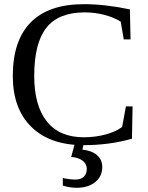

<svg xmlns="http://www.w3.org/2000/svg" viewBox="-20 -682 707 915"><path d="M377.9 9.8Q218.8 9.8 129.9 -76.9Q41 -163.6 41 -319.8Q41 -488.8 126.5 -575.4Q211.9 -662.1 379.9 -662.1Q481.9 -662.1 599.1 -637.2L602.1 -494.1H569.8L555.2 -579.1Q521 -600.1 475.8 -611.6Q430.7 -623 383.8 -623Q258.3 -623 200.7 -549.3Q143.1 -475.6 143.1 -320.8Q143.1 -178.2 203.4 -103Q263.7 -27.8 378.9 -27.8Q434.6 -27.8 483.9 -41.3Q533.2 -54.7 562 -77.1L580.1 -174.8H611.8L608.9 -21Q501.5 9.8 377.9 9.8ZM467.3 114.3Q467.3 159.2 433.3 186Q399.4 212.9 346.7 212.9Q309.6 212.9 279.3 202.1V166Q290 169.4 308.6 171.6Q327.1 173.8 337.9 173.8Q367.2 173.8 380.4 159.4Q393.6 145 393.6 123Q393.6 99.1 374 84Q354.5 68.8 319.3 65.9L339.4 -8.8H381.3L372.6 31.2Q417 35.6 442.1 57.1Q467.3 78.6 467.3 114.3Z"/></svg>

Font: Tinos
Style: Regular
Weight: 400
Designer: Steve Matteson
Foundry: Monotype Imaging Inc.
Version: Version 1.23